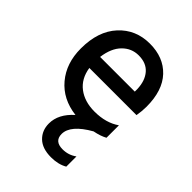

<svg xmlns="http://www.w3.org/2000/svg" viewBox="-217 -617 959 959"><g transform="rotate(45 262.5 -137.5)"><path d="M270 -432Q220 -432 184 -395.5Q148 -359 139 -290H384V-308Q382 -365 353 -398.5Q324 -432 270 -432ZM407 217Q371 238 320 238Q258 238 225.5 206.5Q193 175 193 126Q193 59 257 2Q157 -10 99 -79Q41 -148 41 -252Q41 -374 105 -443.5Q169 -513 268 -513Q365 -513 422 -452.5Q479 -392 479 -278Q479 -247 473 -213H140Q150 -147 196 -112Q242 -77 312 -77Q393 -77 447 -115V-27Q420 -12 379 -4Q275 55 275 118Q275 169 333 169Q374 169 407 145Z"/></g></svg>

Font: Hind Vadodara Medium
Style: Regular
Weight: 500
Designer: Hitesh Malaviya
Foundry: Indian Type Foundry
Version: Version 1.001;PS 1.0;hotconv 1.0.86;makeotf.lib2.5.63406; tt